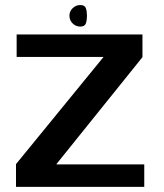

<svg xmlns="http://www.w3.org/2000/svg" viewBox="-20 -724 634 744"><path d="M42 0H539V-87H199V-88.5L532 -502.5V-590.5H44.5V-503.5H381V-503L42 -88ZM291 -621Q308.5 -621 312.8 -633.5Q317 -646 317 -663Q317 -680 312.8 -692.2Q308.5 -704.5 291 -704.5Q274 -704.5 261.5 -692.2Q249 -680 249 -663Q249 -645.5 261.5 -633.2Q274 -621 291 -621Z"/></svg>

Font: Anybody SemiExpanded Medium
Style: Regular
Weight: 500
Width: 6
Version: Version 1.113;gftools[0.9.25]